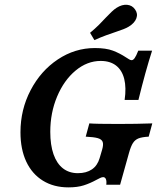

<svg xmlns="http://www.w3.org/2000/svg" viewBox="-20 -787 674 818"><path d="M67.2 -223.6Q67.2 -320 110.4 -402.6Q153.5 -485.2 226.2 -533.7Q299 -582.3 384.2 -582.3Q431.6 -582.3 461 -571.2Q490.3 -560.1 517.2 -542.3Q524.2 -537.5 530.3 -534.1Q536.4 -530.6 540.8 -530.6Q547.3 -530.6 553.7 -539.5Q560.2 -548.4 569 -571H627.9Q599.7 -483.1 569.8 -361.3H511Q518.5 -413.3 509.3 -450.6Q500 -487.9 474.5 -507.7Q448.9 -527.4 409.1 -527.4Q351.4 -527.4 302 -486.3Q252.6 -445.2 223.4 -375.8Q194.2 -306.5 194.2 -225.4Q194.2 -169.4 208 -129.8Q221.8 -90.3 248.1 -69.8Q274.4 -49.2 312 -49.2Q347.8 -49.2 371.5 -65.3Q395.2 -81.4 404.5 -113.4L415.3 -150Q421.4 -171.3 417.4 -182.4Q413.4 -193.5 396.7 -198.4Q379.9 -203.2 345.2 -204.8L360.6 -261.3Q387.9 -258.9 483.8 -258.9Q562.5 -258.9 628.8 -261.3L613.5 -204.8Q584.9 -203.2 570.1 -197.4Q555.4 -191.5 546.5 -177.8Q537.6 -164.1 529.6 -135.5L491.7 0H432.8Q434.7 -15.7 431.1 -24Q427.6 -32.3 419.4 -32.3Q414 -32.3 406.7 -28.8Q399.3 -25.4 391.2 -20.9Q364 -6 337 2.6Q310 11.3 271.5 11.3Q209.1 11.3 162.9 -17.2Q116.7 -45.6 91.9 -98.4Q67.2 -151.3 67.2 -223.6ZM432 -713.1Q444.2 -726.1 455.8 -737Q467.3 -748 477.1 -754Q500.1 -768.5 521.7 -766.5Q543.3 -764.5 555.4 -746.8Q568.4 -729 560.9 -708.8Q553.4 -688.6 528.7 -673.6Q519.8 -668 505.8 -662.6Q491.9 -657.1 475.8 -651.9Q456 -645.5 432 -636.6Q408 -627.8 382.2 -616.1L363.7 -647.2Q384.6 -664.5 401.7 -681.5Q418.8 -698.6 432 -713.1Z"/></svg>

Font: Playfair Micro SmCond SmLight
Style: Italic
Weight: 360
Width: 4
Italic angle: -15.6°
Designer: Claus Eggers Sørensen
Foundry: Claus Eggers Sørensen
Version: Version 2.203;Glyphs 3.3 (3326)